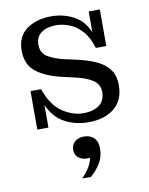

<svg xmlns="http://www.w3.org/2000/svg" viewBox="-86 -574 699 899"><g transform="rotate(-10 263.0 -124.5)"><path d="M64 0V-183H114Q143 -102 192 -70Q241 -38 290 -38Q340 -38 367 -59.5Q394 -81 394 -120Q394 -158 362.5 -178Q331 -198 286 -208L226 -222Q147 -239 101.5 -274Q56 -309 56 -376Q56 -444 103 -477.5Q150 -511 220 -511Q276 -511 324.5 -486Q373 -461 397 -404V-503H450V-329H400Q385 -381 357.5 -411Q330 -441 297.5 -453.5Q265 -466 235 -466Q192 -466 165 -447Q138 -428 138 -390Q138 -350 169 -331.5Q200 -313 244 -303L303 -290Q353 -279 392 -261.5Q431 -244 453.5 -215Q476 -186 476 -138Q476 -67 429.5 -29.5Q383 8 306 8Q245 8 194 -19.5Q143 -47 117 -108V0ZM231 262Q254 239 267.5 216.5Q281 194 284 173Q253 177 233 163Q213 149 213 122Q213 99 229.5 84.5Q246 70 274 70Q302 70 320 87Q338 104 338 138Q338 178 318.5 209Q299 240 273 262Z"/></g></svg>

Font: Montagu Slab 144pt
Style: Regular
Weight: 400
Designer: Florian Karsten
Foundry: Florian Karsten
Version: Version 1.000; ttfautohint (v1.8.3)